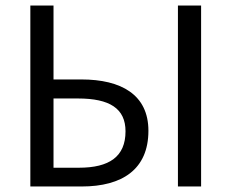

<svg xmlns="http://www.w3.org/2000/svg" viewBox="-20 -676 839 696"><path d="M90 0H276C423 0 518 -62 518 -202C518 -333 419 -388 275 -388H174V-656H90ZM174 -68V-319H263C377 -319 435 -283 435 -200C435 -108 376 -68 266 -68ZM625 0H709V-656H625Z"/></svg>

Font: DAIFUKU Sans
Style: Regular
Weight: 400
Designer: Original font ‘Source Han Sans JP’ : Paul D. Hunt
Foundry: Daifuku
Version: Version 1.000